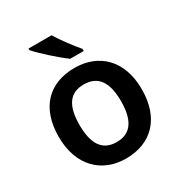

<svg xmlns="http://www.w3.org/2000/svg" viewBox="-180 -895 974 1034"><g transform="rotate(-30 307.0 -378.0)"><path d="M289 -766H146V-756C178 -719 264 -641 313 -606H397V-619C365 -656 316 -721 289 -766ZM565 -272C565 -452 458 -552 308 -552C148 -552 49 -452 49 -272C49 -92 157 10 305 10C465 10 565 -92 565 -272ZM178 -272C178 -387 216 -450 306 -450C397 -450 436 -387 436 -272C436 -157 397 -92 307 -92C216 -92 178 -157 178 -272Z"/></g></svg>

Font: Noto Sans Vithkuqi SemiBold
Style: Regular
Weight: 600
Version: Version 1.001